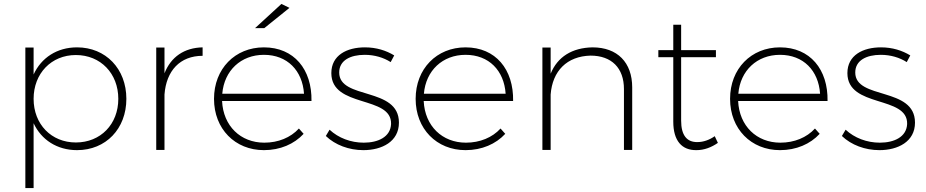

<svg xmlns="http://www.w3.org/2000/svg" viewBox="-20 -763 4713 977"><path d="M372 -522C270 -522 190 -469 151 -384V-521H109V194H151V-136C190 -52 270 1 372 1C519 1 623 -108 623 -260C623 -413 518 -522 372 -522ZM366 -38C241 -38 151 -131 151 -260C151 -389 241 -483 366 -483C492 -483 582 -389 582 -260C582 -131 492 -38 366 -38Z M817 -390V-521H775V0H817V-282C826 -403 896 -479 1011 -479V-522C918 -520 850 -474 817 -390Z M1453 -723 1412 -743 1278 -620H1325ZM1323 -522C1176 -522 1069 -413 1069 -260C1069 -107 1176 1 1323 1C1406 1 1477 -30 1525 -82L1501 -109C1459 -63 1396 -37 1325 -37C1204 -37 1116 -122 1110 -249H1565C1568 -410 1476 -522 1323 -522ZM1111 -286C1121 -404 1206 -484 1323 -484C1442 -484 1519 -404 1527 -286Z M1968 -447 1986 -481C1945 -506 1895 -522 1837 -522C1745 -522 1666 -482 1666 -391C1666 -212 1974 -279 1970 -132C1967 -66 1904 -37 1831 -37C1765 -37 1702 -61 1657 -103L1638 -71C1686 -25 1756 1 1829 1C1923 1 2010 -42 2010 -139C2010 -323 1706 -254 1706 -394C1706 -456 1763 -484 1836 -484C1886 -484 1932 -470 1968 -447Z M2349 -522C2202 -522 2095 -413 2095 -260C2095 -107 2202 1 2349 1C2432 1 2503 -30 2551 -82L2527 -109C2485 -63 2422 -37 2351 -37C2230 -37 2142 -122 2136 -249H2591C2594 -410 2502 -522 2349 -522ZM2137 -286C2147 -404 2232 -484 2349 -484C2468 -484 2545 -404 2553 -286Z M2995 -522C2891 -520 2817 -474 2782 -388V-521H2740V0H2782V-282C2791 -402 2865 -477 2985 -480C3092 -480 3155 -417 3155 -310V0H3197V-318C3197 -445 3122 -522 2995 -522Z M3617 -70C3590 -51 3559 -40 3529 -40C3475 -39 3446 -75 3446 -149V-472H3623V-508H3446V-637H3406V-508H3330V-472H3406V-144C3406 -46 3450 2 3524 1C3563 1 3600 -13 3633 -36Z M3949 -522C3802 -522 3695 -413 3695 -260C3695 -107 3802 1 3949 1C4032 1 4103 -30 4151 -82L4127 -109C4085 -63 4022 -37 3951 -37C3830 -37 3742 -122 3736 -249H4191C4194 -410 4102 -522 3949 -522ZM3737 -286C3747 -404 3832 -484 3949 -484C4068 -484 4145 -404 4153 -286Z M4594 -447 4612 -481C4571 -506 4521 -522 4463 -522C4371 -522 4292 -482 4292 -391C4292 -212 4600 -279 4596 -132C4593 -66 4530 -37 4457 -37C4391 -37 4328 -61 4283 -103L4264 -71C4312 -25 4382 1 4455 1C4549 1 4636 -42 4636 -139C4636 -323 4332 -254 4332 -394C4332 -456 4389 -484 4462 -484C4512 -484 4558 -470 4594 -447Z"/></svg>

Font: Montserrat ExtraLight
Style: Regular
Weight: 250
Designer: Julieta Ulanovsky
Foundry: Julieta Ulanovsky
Version: Version 4.000